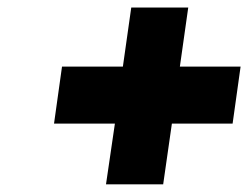

<svg xmlns="http://www.w3.org/2000/svg" viewBox="-20 -579 653 505"><path d="M122.1 -253.9 143.1 -403.8H303.2L325.2 -559.1H475.1L453.1 -403.8H612.8L591.8 -253.9H432.1L409.2 -94.2H258.8L282.2 -253.9Z"/></svg>

Font: Trueno UltraBlack
Style: Italic
Weight: 950
Designer: Julieta Ulanovsky
Foundry: Julieta Ulanovsky
Version: Version 3.001b | FøM Fix